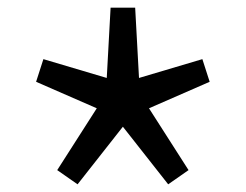

<svg xmlns="http://www.w3.org/2000/svg" viewBox="-20 -581 640 500"><path d="M182 -101 129 -138 232 -299 74 -368 93 -427 258 -378 268 -561H332L342 -378L507 -427L526 -368L368 -299L471 -138L418 -101L300 -251Z"/></svg>

Font: TypoPRO Source Code Pro
Style: Regular
Weight: 600
Monospace: yes
Designer: Paul D. Hunt, Teo Tuominen
Foundry: Adobe Systems Incorporated
Version: Version 2.010;PS 1.0;hotconv 1.0.84;makeotf.lib2.5.63406